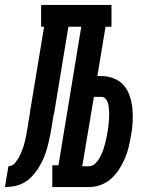

<svg xmlns="http://www.w3.org/2000/svg" viewBox="-76 -755 596 775"><path d="M-56 0 -42 -84Q-35 -84 -27.5 -87.5Q-20 -91 -15 -97.5Q-10 -104 -5.5 -110.5Q-1 -117 2.5 -124Q6 -131 9 -138.5Q12 -146 15 -153Q18 -160 20 -167.5Q22 -175 24 -182.5Q26 -190 27.5 -197.5Q29 -205 30.5 -212.5Q32 -220 33 -227.5Q34 -235 36 -243Q36 -247 37 -251Q38 -255 38 -259Q41 -273 43 -287Q45 -301 47 -315L102 -647H90V-735H374V-647H350L317 -448H333Q359 -448 383.5 -438.5Q408 -429 424 -410Q440 -391 448 -366.5Q456 -342 458.5 -316Q461 -290 459.5 -262.5Q458 -235 453 -209Q449 -185 443.5 -162Q438 -139 428.5 -116.5Q419 -94 405.5 -72.5Q392 -51 373 -34Q354 -17 330.5 -8.5Q307 0 283 0H135V-88H160L252 -647H200L143 -301Q142 -298 141.5 -295Q141 -292 140 -289Q137 -270 134 -251.5Q131 -233 127.5 -214.5Q124 -196 119.5 -177.5Q115 -159 109 -140.5Q103 -122 94.5 -104.5Q86 -87 75 -70.5Q64 -54 49.5 -39.5Q35 -25 17.5 -16Q0 -7 -19 -3.5Q-38 0 -56 0ZM283 -84Q297 -84 308 -94.5Q319 -105 326 -117.5Q333 -130 338 -143Q343 -156 346.5 -169Q350 -182 353 -195.5Q356 -209 358 -222Q360 -232 361 -242Q362 -252 363 -262Q364 -272 364.5 -282Q365 -292 364.5 -302Q364 -312 363 -322Q362 -332 359 -341Q356 -350 349.5 -357Q343 -364 333 -364H303L256 -84Z"/></svg>

Font: Iosevka Slab Semibold Oblique
Style: Regular
Weight: 600
Italic angle: -9°
Monospace: yes
Designer: Belleve Invis
Foundry: Belleve Invis
Version: Version 11.1.1; ttfautohint (v1.8.3)